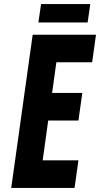

<svg xmlns="http://www.w3.org/2000/svg" viewBox="-20 -920 490 940"><path d="M450 -750 431 -615H256L235 -465H383L364 -330H216L189 -135H364L345 0H35L140 -750ZM181 -900H422L409 -810H168Z"/></svg>

Font: Mohave
Style: Bold Italic
Weight: 700
Italic angle: -8°
Designer: Gumpita Rahayu
Foundry: Tokotype
Version: Version 2.003; ttfautohint (v1.8.3)